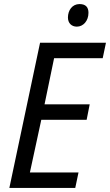

<svg xmlns="http://www.w3.org/2000/svg" viewBox="-20 -924 541 944"><path d="M358 -793C389 -793 415 -821 415 -861C415 -889 401 -904 371 -904C335 -904 314 -873 314 -838C314 -810 332 -793 358 -793ZM26 0H350L366 -76H127L183 -335H406L421 -411H199L246 -638H485L501 -714H177Z"/></svg>

Font: Noto Sans SemiCondensed
Style: Italic
Weight: 400
Width: 4
Italic angle: -12°
Designer: Monotype Design Team
Foundry: Monotype Imaging Inc.
Version: Version 2.013